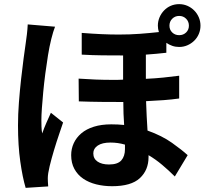

<svg xmlns="http://www.w3.org/2000/svg" viewBox="-20 -852 996 928"><path d="M246 -723Q237 -700 228 -664Q219 -628 212 -585Q205 -542 199 -496Q193 -450 189 -407.5Q185 -365 182.5 -329.5Q180 -294 180 -272Q180 -257 180.5 -239.5Q181 -222 184 -207Q193 -233 204 -258Q215 -283 226 -307L285 -260Q278 -239 265.5 -202.5Q253 -166 241 -126Q229 -86 220 -49Q211 -12 211 10Q211 17 211.5 27.5Q212 38 213 49L104 56Q89 6 78 -71.5Q67 -149 67 -246Q67 -300 71.5 -358Q76 -416 82 -470Q88 -524 94 -569Q100 -614 104 -641Q107 -661 110 -686Q113 -711 114 -734ZM846 -775Q826 -775 812.5 -761.5Q799 -748 799 -728Q799 -708 812.5 -695Q826 -682 846 -682Q866 -682 879.5 -695Q893 -708 893 -728Q893 -748 879.5 -761.5Q866 -775 846 -775ZM584 -153Q550 -163 514 -163Q474 -163 452.5 -148.5Q431 -134 431 -111Q431 -85 451.5 -71Q472 -57 507 -57Q549 -57 566.5 -77Q584 -97 584 -131ZM784 -597Q759 -594 735 -592Q711 -590 685 -588V-471Q729 -473 768.5 -477Q808 -481 846 -486V-376Q811 -371 771 -368Q731 -365 686 -363Q687 -325 689 -289.5Q691 -254 693 -221Q763 -196 811.5 -161.5Q860 -127 887 -102L825 1Q796 -28 764 -55Q732 -82 698 -102V-93Q698 -30 656 9Q614 48 522 48Q481 48 445 39Q409 30 382 11.5Q355 -7 339.5 -35.5Q324 -64 324 -102Q324 -133 336.5 -160Q349 -187 373 -207.5Q397 -228 433.5 -239.5Q470 -251 518 -251Q550 -251 580 -248Q578 -275 577 -303Q576 -331 576 -359Q524 -359 470 -359.5Q416 -360 361 -362L360 -472Q443 -466 521 -466Q535 -466 548 -466Q561 -466 575 -467V-584Q524 -584 475 -584.5Q426 -585 375 -588V-693Q426 -689 469.5 -687Q513 -685 554 -685Q608 -685 655 -688.5Q702 -692 748 -697Q743 -712 743 -728Q743 -749 751 -768Q759 -787 773 -801.5Q787 -816 805.5 -824Q824 -832 846 -832Q867 -832 885.5 -824Q904 -816 918.5 -801.5Q933 -787 941 -768Q949 -749 949 -728Q949 -707 941 -688Q933 -669 918.5 -655Q904 -641 885.5 -633Q867 -625 846 -625Q828 -625 812.5 -630.5Q797 -636 784 -645Z"/></svg>

Font: Kinto Sans
Style: Bold
Weight: 700
Designer: Authors: Ryoko NISHIZUKA  (kana & ideographs); Paul D. Hunt (Latin, Greek & Cyrillic); Wenlong ZHANG  (bopomofo); Sandol
Foundry: Adobe Systems Incorporated, ookami Inc.
Version: Version 0.001